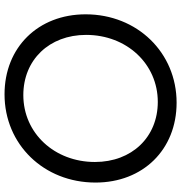

<svg xmlns="http://www.w3.org/2000/svg" viewBox="4 -782 791 838"><g transform="rotate(90 399.0 -363.5)"><path d="M392.1 11.7C611.3 11.7 777.3 -160.2 777.3 -385.3C777.3 -592.8 633.3 -739.3 428.7 -739.3C210 -739.3 43 -567.4 43 -342.3C43 -134.8 187.5 11.7 392.1 11.7ZM132.8 -344.2C132.8 -521.5 259.3 -657.2 425.3 -657.2C579.1 -657.2 687.5 -543.9 687.5 -382.8C687.5 -206.1 561.5 -70.3 395.5 -70.3C241.7 -70.3 132.8 -183.6 132.8 -344.2Z"/></g></svg>

Font: Guggenheim Sans Display
Style: Italic
Weight: 400
Italic angle: -7°
Designer: Modified by Tom Baber under direction of Pentagram Design 2023
Foundry: rsms
Version: Version 1.001;Glyphs 3.1.2 (3151)